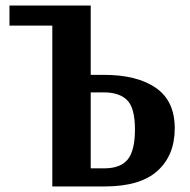

<svg xmlns="http://www.w3.org/2000/svg" viewBox="-20 -670 684 690"><path d="M168 0V-578H14V-650H306V-401H353Q473 -401 540.5 -354Q608 -307 608 -209Q608 -112 546 -56Q484 0 357 0ZM306 -65H354Q413 -65 439 -97Q465 -129 465 -205Q465 -282 437 -310Q409 -338 353 -338H306Z"/></svg>

Font: Arsenal SC
Style: Bold
Weight: 700
Designer: Andrij Shevchenko
Foundry: Stairsfor
Version: Version 2.001; ttfautohint (v1.8.4.7-5d5b)